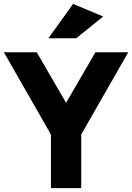

<svg xmlns="http://www.w3.org/2000/svg" viewBox="-31 -968 680 988"><path d="M387 0H231V-276L-11 -699H158L309 -439L460 -699H629L387 -276ZM361 -771H218L345 -948L500 -883Z"/></svg>

Font: Montreal
Style: Bold
Weight: 700
Designer: Julieta Ulanovsky, usr_local_share
Foundry: Julieta Ulanovsky, usr_local_share
Version: Version 2.001